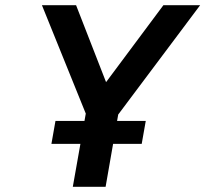

<svg xmlns="http://www.w3.org/2000/svg" viewBox="-20 -720 791 740"><path d="M178.2 -165.6 193.8 -254H541.8L526.2 -165.6ZM260.6 0 310.6 -282.2 141.6 -700H273.2L388.8 -403.4L609.8 -700H751.4L435.6 -278.6L387 0Z"/></svg>

Font: Overpass
Style: Italic
Weight: 400
Italic angle: -10°
Designer: Delve Withrington, Dave Bailey, Thomas Jockin
Foundry: Delve Fonts LLC
Version: Version 4.000